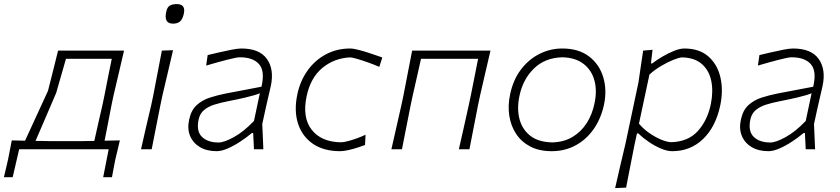

<svg xmlns="http://www.w3.org/2000/svg" viewBox="-94 -748 4211 962"><path d="M-74.5 140Q-69 118 -64 96Q-59 74 -53.5 50.5Q-49 26 -44.2 2.8Q-39.5 -20.5 -35 -44.5Q-18.5 -44 -1.8 -43.8Q15 -43.5 31.5 -43Q45.5 -73.5 73.5 -134.2Q101.5 -195 146.5 -293Q163 -358 174.5 -403.8Q186 -449.5 197 -494.5H527.5Q514.5 -438.5 502.2 -386Q490 -333.5 475 -270.5L464.5 -220.5Q455 -170.5 446.8 -128.5Q438.5 -86.5 430 -43Q449 -43.5 468.2 -43.8Q487.5 -44 506.5 -44.5Q500.5 -19.5 495 4.5Q489.5 28.5 483.5 52.5Q479.5 73.5 475.2 95.8Q471 118 467 140H423L450.5 0H2L-30.5 140ZM149.5 -41H319.5Q334 -41 348.8 -41.5Q363.5 -42 378.5 -42Q388 -86 397.8 -128Q407.5 -170 419 -220.5L429.5 -270.5Q439.5 -322.5 448.2 -365.8Q457 -409 466 -453.5H236.5Q225.5 -415 214.2 -375.5Q203 -336 187.5 -282.5Q161 -221 132.8 -155Q104.5 -89 84 -42Q101 -42 117.2 -41.8Q133.5 -41.5 149.5 -41Z M612.5 0Q625 -56 637 -107.8Q649 -159.5 663.5 -220.5L674 -270.5Q686 -333.5 696.2 -386Q706.5 -438.5 717 -494.5L773 -496.5Q760 -440.5 747.5 -387Q735 -333.5 720 -270.5L709.5 -220.5Q697.5 -159.5 687.2 -107.8Q677 -56 666 0ZM773 -629.5Q724.5 -629.5 739.5 -691.5Q744.5 -713 757.2 -720.2Q770 -727.5 792 -727.5Q837.5 -727.5 827 -679Q821 -652 808.2 -640.8Q795.5 -629.5 773 -629.5Z M991.5 9.5Q942 9.5 907.2 -11.2Q872.5 -32 858 -68.2Q843.5 -104.5 854 -150Q864 -196.5 892 -221.8Q920 -247 958.2 -259.2Q996.5 -271.5 1037.5 -279.5L1216 -313.5Q1234.5 -392 1204 -426.5Q1173.5 -461 1107.5 -461Q1092 -461 1044.5 -448.8Q997 -436.5 939 -419.5L946.5 -472Q969.5 -477.5 1002.5 -485.2Q1035.5 -493 1066.8 -499Q1098 -505 1115 -505Q1206 -505 1243.2 -452.8Q1280.5 -400.5 1263 -317.5Q1258.5 -296 1252 -270Q1245.5 -244 1238.5 -211L1220 -126.5Q1221.5 -94.5 1222.8 -65Q1224 -35.5 1225.5 0H1178.5L1174.5 -81.5H1168Q1140.5 -58.5 1108.8 -37.8Q1077 -17 1046.2 -3.8Q1015.5 9.5 991.5 9.5ZM1001 -34Q1028.5 -34 1077.8 -61Q1127 -88 1178.5 -142L1208 -281Q1198 -276.5 1181.8 -271.5Q1165.5 -266.5 1134.2 -259Q1103 -251.5 1047 -240.5Q1011.5 -233.5 980.8 -224Q950 -214.5 928.8 -197Q907.5 -179.5 901 -148.5Q889 -90 918.2 -62Q947.5 -34 1001 -34Z M1610 9.5Q1528 9.5 1474.2 -27.2Q1420.5 -64 1399.5 -128Q1378.5 -192 1395.5 -274Q1409.5 -342 1446.8 -394.2Q1484 -446.5 1539 -475.8Q1594 -505 1660.5 -505Q1677 -505 1707 -497Q1737 -489 1768.8 -478.2Q1800.5 -467.5 1821.5 -460L1806.5 -413Q1775 -426.5 1744.8 -437Q1714.5 -447.5 1691.5 -454Q1668.5 -460.5 1660 -460.5Q1580.5 -456.5 1521.5 -408Q1462.5 -359.5 1442.5 -267Q1419.5 -159 1467.8 -97.8Q1516 -36.5 1614 -35Q1627 -35 1649 -40.8Q1671 -46.5 1695 -55.2Q1719 -64 1737.5 -73L1735 -21.5Q1721.5 -16 1698.8 -8.8Q1676 -1.5 1651.8 4Q1627.5 9.5 1610 9.5Z M1867 0Q1879.5 -55.5 1891.5 -108Q1903.5 -160.5 1917 -220.5L1927.5 -270Q1940 -333.5 1950 -386.2Q1960 -439 1971 -494.5H2363.5Q2350.5 -438.5 2338.2 -385.8Q2326 -333 2311.5 -270L2301 -220.5Q2289 -159.5 2279 -107.8Q2269 -56 2258 0H2205Q2217.5 -55.5 2229.5 -108Q2241.5 -160.5 2254.5 -220.5L2265 -270Q2275.5 -322.5 2284.2 -365.8Q2293 -409 2301.5 -453.5H2015.5Q2005.5 -409 1995.8 -365.8Q1986 -322.5 1974 -270L1963.5 -220.5Q1951.5 -159.5 1941.2 -108Q1931 -56.5 1920 0Z M2670.5 9.5Q2607.5 9.5 2562.8 -14Q2518 -37.5 2491.8 -77.5Q2465.5 -117.5 2457.8 -168.2Q2450 -219 2461.5 -273.5Q2476.5 -347 2515.5 -398.8Q2554.5 -450.5 2608.8 -477.8Q2663 -505 2723.5 -505Q2805 -505 2857 -465.5Q2909 -426 2928.5 -361.2Q2948 -296.5 2932 -222Q2917 -153.5 2880.5 -101.2Q2844 -49 2790.2 -19.8Q2736.5 9.5 2670.5 9.5ZM2673 -34.5Q2731.5 -36 2774.8 -62Q2818 -88 2845.8 -131.5Q2873.5 -175 2884.5 -229.5Q2898.5 -293.5 2884.2 -345.2Q2870 -397 2829.5 -428.2Q2789 -459.5 2723 -461Q2636 -458.5 2580.8 -404.2Q2525.5 -350 2508.5 -266.5Q2495.5 -205 2508.5 -153Q2521.5 -101 2562 -68.5Q2602.5 -36 2673 -34.5Z M2988 194.5Q3000.5 139 3013 85.8Q3025.5 32.5 3040 -28.5L3105 -335.5Q3110.5 -373.5 3116.5 -414Q3122.5 -454.5 3128.5 -494.5L3175.5 -498.5L3167.5 -430.5H3174.5Q3194 -446 3223.5 -463.5Q3253 -481 3283 -493Q3313 -505 3334.5 -505Q3410 -505 3455.2 -465.2Q3500.5 -425.5 3515.5 -360.8Q3530.5 -296 3515 -221Q3492.5 -113 3429 -51.8Q3365.5 9.5 3274.5 9.5Q3249 9.5 3218.5 -3.2Q3188 -16 3158 -36.2Q3128 -56.5 3104 -79.5H3097.5L3086 -27Q3074 33.5 3064 84.8Q3054 136 3043 192ZM3268.5 -35.5Q3354 -38 3402.2 -91.2Q3450.5 -144.5 3467.5 -226Q3480.5 -290 3469.8 -342.5Q3459 -395 3422.8 -427Q3386.5 -459 3323.5 -460.5Q3308 -459.5 3279.2 -448Q3250.5 -436.5 3218 -417.2Q3185.5 -398 3160 -374.5L3107.5 -128.5Q3130 -101.5 3159.8 -81Q3189.5 -60.5 3218.5 -48.5Q3247.5 -36.5 3268.5 -35.5Z M3756 9.5Q3706.5 9.5 3671.8 -11.2Q3637 -32 3622.5 -68.2Q3608 -104.5 3618.5 -150Q3628.5 -196.5 3656.5 -221.8Q3684.5 -247 3722.8 -259.2Q3761 -271.5 3802 -279.5L3980.5 -313.5Q3999 -392 3968.5 -426.5Q3938 -461 3872 -461Q3856.5 -461 3809 -448.8Q3761.5 -436.5 3703.5 -419.5L3711 -472Q3734 -477.5 3767 -485.2Q3800 -493 3831.2 -499Q3862.5 -505 3879.5 -505Q3970.5 -505 4007.8 -452.8Q4045 -400.5 4027.5 -317.5Q4023 -296 4016.5 -270Q4010 -244 4003 -211L3984.5 -126.5Q3986 -94.5 3987.2 -65Q3988.5 -35.5 3990 0H3943L3939 -81.5H3932.5Q3905 -58.5 3873.2 -37.8Q3841.5 -17 3810.8 -3.8Q3780 9.5 3756 9.5ZM3765.5 -34Q3793 -34 3842.2 -61Q3891.5 -88 3943 -142L3972.5 -281Q3962.5 -276.5 3946.2 -271.5Q3930 -266.5 3898.8 -259Q3867.5 -251.5 3811.5 -240.5Q3776 -233.5 3745.2 -224Q3714.5 -214.5 3693.2 -197Q3672 -179.5 3665.5 -148.5Q3653.5 -90 3682.8 -62Q3712 -34 3765.5 -34Z"/></svg>

Font: Commissioner Loud ExtraLight
Style: Italic
Weight: 200
Italic angle: -12°
Designer: Kostas Bartsokas
Foundry: Kostas Bartsokas
Version: Version 1.000; ttfautohint (v1.8.3)